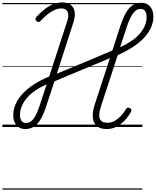

<svg xmlns="http://www.w3.org/2000/svg" viewBox="-20 -1055 1294 1595"><path d="M190 17Q160 17 137 2.5Q114 -12 102 -38Q90 -64 90 -96Q90 -147 111 -193Q132 -239 171 -280Q210 -321 265 -356Q320 -391 389 -420L537 -875Q555 -928 542 -956.5Q529 -985 489 -985Q464 -985 436.5 -973.5Q409 -962 379.5 -939.5Q350 -917 317 -881Q309 -872 301 -872Q293 -872 283 -880Q274 -889 274.5 -897Q275 -905 282 -914Q318 -953 353 -980Q388 -1007 424 -1021Q460 -1035 496 -1035Q563 -1035 589 -989.5Q615 -944 588 -863L452 -443Q526 -473 603 -505Q680 -537 758.5 -570Q837 -603 914 -636L979 -838Q1000 -901 1024 -944.5Q1048 -988 1079.5 -1010Q1111 -1032 1153 -1032Q1186 -1032 1208.5 -1017Q1231 -1002 1242.5 -976Q1254 -950 1254 -917Q1254 -868 1233 -822.5Q1212 -777 1172.5 -736.5Q1133 -696 1078.5 -661Q1024 -626 958 -597L821 -179Q806 -133 804.5 -101Q803 -69 820 -52Q837 -35 874 -35Q904 -35 931.5 -50.5Q959 -66 983.5 -91.5Q1008 -117 1025 -146Q1031 -157 1039 -160Q1047 -163 1059 -157Q1070 -152 1071.5 -143.5Q1073 -135 1067 -124Q1045 -85 1014.5 -53Q984 -21 947 -2Q910 17 868 17Q826 17 799.5 2.5Q773 -12 761 -39.5Q749 -67 750.5 -103.5Q752 -140 766 -184L893 -572Q834 -547 775 -522.5Q716 -498 657 -473.5Q598 -449 541.5 -425.5Q485 -402 432 -379L365 -176Q345 -113 321 -70Q297 -27 265.5 -5Q234 17 190 17ZM197 -33Q233 -33 260 -70Q287 -107 312 -186L368 -355Q316 -332 275 -304Q234 -276 205.5 -243.5Q177 -211 161.5 -174.5Q146 -138 146 -98Q146 -69 159 -51Q172 -33 197 -33ZM978 -663Q1029 -686 1069.5 -713Q1110 -740 1138.5 -772Q1167 -804 1182.5 -840Q1198 -876 1198 -914Q1198 -945 1185.5 -963Q1173 -981 1147 -981Q1113 -981 1086 -945Q1059 -909 1033 -831ZM0 510H1162V520H0ZM0 -20H1162V0H0ZM0 -505H1162V-500H0ZM0 -1030H1162V-1020H0Z"/></svg>

Font: Playwrite CO Guides
Style: Regular
Weight: 400
Designer: Veronika Burian, José Scaglione
Foundry: TypeTogether
Version: Version 1.003